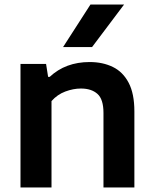

<svg xmlns="http://www.w3.org/2000/svg" viewBox="-20 -828 679 848"><path d="M70.5 0V-545.5H183.5L192.5 -488.5H199.5Q269.5 -554 376 -554Q434 -554 478.5 -532.2Q523 -510.5 548.2 -462.5Q573.5 -414.5 573.5 -336V0H437V-329Q437 -389.5 410.5 -413.2Q384 -437 337.5 -437Q304 -437 268.5 -423.8Q233 -410.5 207.5 -381.5V0ZM258.5 -620 379.5 -808H528L386.5 -620Z"/></svg>

Font: Encode Sans SemiExpanded SemiExpanded SemiBold
Style: Regular
Weight: 600
Width: 6
Designer: Multiple Designers
Foundry: Impallari Type
Version: Version 3.000; ttfautohint (v1.8.3) -l 8 -r 50 -G 200 -x 14 